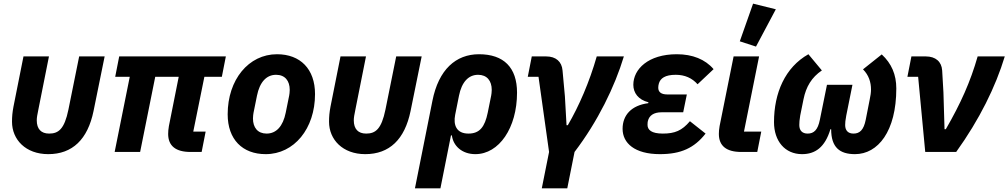

<svg xmlns="http://www.w3.org/2000/svg" viewBox="-20 -835 5541 1055"><path d="M249 -525H109L54 -249C48 -217 46 -194 46 -166C46 -68 121 12 245 12C378 12 462 -69 494 -225L555 -525H415L356 -233C334 -125 301 -101 250 -101C206 -101 182 -126 182 -174C182 -190 185 -204 192 -239Z M1088 0 1110 -112H1042L1103 -413H1199L1221 -525H635L613 -413H693L610 0H750L833 -413H962L908 -142C905 -127 904 -109 904 -99C904 -33 946 0 1027 0Z M1440 12C1596 12 1711 -128 1711 -318C1711 -456 1630 -537 1502 -537C1346 -537 1231 -397 1231 -207C1231 -69 1312 12 1440 12ZM1445 -101C1396 -101 1370 -134 1370 -184C1370 -197 1372 -209 1373 -215L1392 -309C1407 -384 1444 -424 1497 -424C1546 -424 1572 -391 1572 -341C1572 -328 1570 -316 1569 -310L1550 -216C1535 -141 1498 -101 1445 -101Z M1991 -525H1851L1796 -249C1790 -217 1788 -194 1788 -166C1788 -68 1863 12 1987 12C2120 12 2204 -69 2236 -225L2297 -525H2157L2098 -233C2076 -125 2043 -101 1992 -101C1948 -101 1924 -126 1924 -174C1924 -190 1927 -204 1934 -239Z M2260 200H2400L2458 -91H2463C2470 -34 2518 12 2592 12C2722 12 2821 -132 2821 -326C2821 -464 2748 -537 2612 -537C2485 -537 2390 -453 2356 -281ZM2554 -101C2488 -101 2470 -148 2481 -204L2502 -309C2517 -384 2554 -424 2607 -424C2656 -424 2682 -391 2682 -341C2682 -328 2680 -316 2679 -310L2660 -216C2644 -138 2616 -101 2554 -101Z M2957 200H3097L3137 0C3265 -168 3358 -359 3408 -525H3259C3219 -385 3162 -253 3100 -147H3093L3084 -306L3071 -448C3067 -496 3035 -525 2981 -525H2902L2880 -413H2939L2997 0Z M3771 -169C3727 -117 3688 -101 3622 -101C3560 -101 3538 -121 3538 -149C3538 -161 3539 -166 3540 -170C3547 -200 3572 -218 3615 -218H3734L3754 -316H3647C3612 -316 3597 -330 3597 -353C3597 -361 3598 -367 3600 -375C3608 -405 3635 -424 3693 -424C3743 -424 3783 -406 3813 -372L3901 -455C3855 -509 3785 -537 3699 -537C3542 -537 3460 -455 3460 -369C3460 -325 3487 -287 3543 -273L3542 -268C3450 -256 3401 -203 3401 -127C3401 -49 3467 12 3606 12C3722 12 3795 -22 3857 -101Z M4243 -784 4118 -815 4045 -608 4134 -579ZM4163 -112H4068L4151 -525H4011L3934 -142C3931 -127 3930 -109 3930 -99C3930 -33 3972 0 4053 0H4141Z M4664 -369H4524L4485 -177C4474 -121 4452 -101 4418 -101C4388 -101 4372 -118 4372 -148C4372 -160 4373 -178 4377 -200L4395 -289C4409 -359 4440 -410 4496 -448L4422 -537C4294 -465 4233 -324 4233 -164C4233 -60 4293 12 4387 12C4459 12 4513 -25 4543 -125H4547C4547 -25 4594 12 4678 12C4804 12 4905 -113 4905 -349C4905 -425 4879 -486 4825 -536L4722 -454C4754 -422 4766 -383 4766 -343C4766 -327 4763 -307 4759 -289L4737 -177C4726 -121 4704 -101 4670 -101C4640 -101 4624 -118 4624 -148C4624 -160 4625 -174 4630 -200Z M5234 0C5362 -178 5451 -359 5501 -525H5352C5312 -385 5259 -267 5177 -125H5170L5164 -327L5157 -448C5154 -496 5121 -525 5067 -525H4988L4966 -413H5025L5064 0Z"/></svg>

Font: LVC Sans
Style: Bold Italic
Weight: 700
Italic angle: -11.31°
Designer: Mike Abbink, Paul van der Laan, Pieter van Rosmalen
Foundry: Bold Monday
Version: Version 3.0